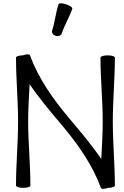

<svg xmlns="http://www.w3.org/2000/svg" viewBox="-20 -1160 778 1200"><path d="M366 -950C383 -1004 414 -1052 432 -1106C434 -1113 417 -1126 393 -1133C370 -1141 349 -1142 346 -1134C328 -1081 324 -1024 306 -970C301 -957 311 -942 328 -936C344 -931 361 -937 366 -950ZM698 0C698 -133 685 -267 685 -400C685 -533 698 -667 698 -800C698 -808 678 -814 653 -814C628 -814 608 -808 608 -800C608 -667 622 -533 622 -400C622 -322 617 -244 613 -166C555 -252 479 -342 413 -420C312 -540 221 -668 167 -815C165 -822 145 -822 122 -814C100 -814 80 -808 80 -800C80 -667 93 -533 93 -400C93 -267 80 -133 80 0C80 8 100 14 125 14C150 14 170 8 170 0C170 -133 156 -267 156 -400C156 -478 161 -556 165 -634C223 -548 299 -458 365 -380C466 -260 557 -132 611 15C613 22 633 22 656 14C678 14 698 8 698 0Z"/></svg>

Font: Nupuram
Style: Regular
Weight: 400
Designer: Santhosh Thottingal (santhosh.thottingal@gmail.com)
Foundry: SMC
Version: Version 1.000